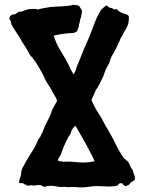

<svg xmlns="http://www.w3.org/2000/svg" viewBox="-20 -782 616 819"><path d="M307.6 -647.5Q304.7 -645.5 301.3 -644.5Q297.9 -643.6 295.9 -641.6Q252.9 -640.6 209 -629.9Q219.7 -594.7 240.2 -562.5Q260.7 -530.3 277.3 -496.1Q283.2 -481.4 286.6 -476.6Q290 -471.7 293.9 -464.8Q296.9 -468.8 298.3 -472.7Q299.8 -476.6 302.7 -481.4Q303.7 -486.3 307.6 -497.6Q311.5 -508.8 314.5 -513.7Q325.2 -542 337.4 -570.8Q349.6 -599.6 362.3 -627.9Q372.1 -653.3 382.8 -682.1Q393.6 -710.9 407.2 -734.4Q410.2 -740.2 418.9 -747.6Q427.7 -754.9 433.6 -758.8Q438.5 -756.8 441.9 -753.9Q445.3 -751 449.2 -748Q457 -749 462.4 -744.1Q467.8 -739.3 476.6 -743.2Q483.4 -740.2 486.3 -734.4Q501 -725.6 513.2 -722.7Q525.4 -719.7 529.3 -712.9Q530.3 -710 529.3 -706.5Q528.3 -703.1 530.3 -699.2Q528.3 -694.3 528.3 -689Q528.3 -683.6 526.4 -678.7Q523.4 -668.9 515.6 -656.2Q507.8 -643.6 502.9 -632.8Q501 -629.9 499 -626.5Q497.1 -623 495.1 -620.1Q489.3 -604.5 481.9 -589.8Q474.6 -575.2 466.8 -559.6Q462.9 -552.7 459 -546.4Q455.1 -540 452.1 -532.2Q450.2 -527.3 448.7 -522Q447.3 -516.6 445.3 -511.7Q440.4 -502.9 435.5 -494.1Q430.7 -485.4 426.8 -474.6L420.9 -457Q417 -449.2 409.2 -433.1Q401.4 -417 396.5 -409.2Q394.5 -405.3 391.1 -401.4Q387.7 -397.5 386.7 -392.6Q380.9 -379.9 377 -371.6Q373 -363.3 370.1 -355.5Q377 -338.9 385.7 -322.8Q394.5 -306.6 404.3 -292Q414.1 -277.3 421.9 -261.2Q429.7 -245.1 439.5 -230.5Q458 -199.2 473.6 -167Q489.3 -134.8 508.8 -106.4Q528.3 -93.8 533.2 -79.6Q538.1 -65.4 547.9 -53.7Q547.9 -44.9 551.8 -37.6Q555.7 -30.3 555.7 -24.4Q555.7 -18.6 553.7 -12.7Q544.9 -8.8 540.5 -5.4Q536.1 -2 530.3 5.9Q526.4 7.8 523.9 8.8Q521.5 9.8 516.6 11.7Q510.7 10.7 507.3 7.3Q503.9 3.9 500 -1Q489.3 -1 486.8 2.9Q484.4 6.8 478.5 10.7Q470.7 11.7 462.4 12.7Q454.1 13.7 445.3 13.7Q432.6 13.7 420.9 12.7Q409.2 11.7 398.4 11.7Q377.9 11.7 358.4 14.6Q338.9 17.6 319.3 17.6Q314.5 17.6 309.6 16.6Q304.7 15.6 300.8 15.6Q293 15.6 284.7 15.6Q276.4 15.6 267.6 16.6Q260.7 14.6 253.9 15.1Q247.1 15.6 239.3 15.6Q231.4 15.6 225.6 14.2Q219.7 12.7 212.9 11.7Q207 10.7 200.7 10.7Q194.3 10.7 188.5 10.7Q180.7 10.7 170.9 15.6Q166 14.6 161.6 12.2Q157.2 9.8 152.3 6.8Q144.5 7.8 138.7 7.8Q132.8 7.8 127 9.8Q110.4 6.8 103.5 9.8Q91.8 10.7 91.8 5.9Q85.9 5.9 84 3.9Q82 2 79.1 0Q75.2 -1 70.8 -1Q66.4 -1 61.5 -1Q61.5 -13.7 64.9 -22Q68.4 -30.3 70.3 -39.1Q69.3 -52.7 76.2 -65.9Q83 -79.1 91.8 -94.7Q100.6 -110.4 109.4 -124Q118.2 -137.7 122.1 -143.6Q130.9 -157.2 136.7 -172.4Q142.6 -187.5 153.3 -201.2Q156.2 -210 157.7 -211.4Q159.2 -212.9 160.2 -214.8Q163.1 -220.7 165 -227.5Q167 -234.4 169.9 -240.2Q175.8 -252 181.6 -264.2Q187.5 -276.4 193.4 -288.1Q195.3 -293 197.3 -298.8Q199.2 -304.7 201.2 -310.5Q202.1 -312.5 205.1 -318.4Q208 -324.2 211.9 -331.1Q215.8 -337.9 219.2 -343.8Q222.7 -349.6 223.6 -351.6Q219.7 -365.2 212.4 -376Q205.1 -386.7 199.2 -399.4Q193.4 -410.2 185.1 -421.9Q176.8 -433.6 171.9 -445.3Q168 -455.1 160.2 -469.7Q152.3 -484.4 143.6 -499Q134.8 -513.7 125 -526.9Q115.2 -540 108.4 -546.9Q103.5 -555.7 98.6 -564.5Q93.8 -573.2 88.9 -581.1Q84 -588.9 78.6 -596.7Q73.2 -604.5 68.4 -614.3Q58.6 -630.9 47.9 -646.5Q37.1 -662.1 28.3 -678.7Q26.4 -691.4 23.9 -695.3Q21.5 -699.2 19.5 -703.1Q23.4 -722.7 43.9 -720.7Q51.8 -725.6 56.2 -729.5Q60.5 -733.4 71.3 -732.4Q76.2 -734.4 88.4 -738.8Q100.6 -743.2 106.4 -743.2Q122.1 -744.1 127.9 -744.1Q134.8 -744.1 140.6 -741.2Q154.3 -745.1 168 -747.6Q181.6 -750 195.3 -752Q201.2 -752.9 214.8 -753.4Q228.5 -753.9 244.1 -754.9Q259.8 -755.9 272.9 -757.3Q286.1 -758.8 289.1 -761.7Q294.9 -760.7 299.8 -760.7Q310.5 -760.7 318.4 -755.9Q321.3 -751 323.7 -746.6Q326.2 -742.2 330.1 -737.3Q328.1 -727.5 327.1 -716.8Q326.2 -706.1 321.3 -698.2Q321.3 -687.5 318.4 -681.6Q315.4 -675.8 316.4 -668.9Q314.5 -664.1 312 -658.2Q309.6 -652.3 307.6 -647.5ZM300.8 -245.1Q291 -236.3 287.1 -229Q283.2 -221.7 281.2 -211.9Q270.5 -197.3 263.2 -181.6Q255.9 -166 249 -149.4Q247.1 -142.6 244.6 -136.7Q242.2 -130.9 240.2 -125Q237.3 -117.2 232.9 -111.8Q228.5 -106.4 226.6 -97.7Q231.4 -93.8 238.8 -93.8Q246.1 -93.8 251 -91.8Q253.9 -91.8 257.3 -92.3Q260.7 -92.8 264.6 -92.8Q283.2 -92.8 301.3 -90.8Q319.3 -88.9 336.9 -88.9Q360.4 -88.9 383.8 -94.7Q381.8 -99.6 370.6 -122.1Q359.4 -144.5 345.2 -169.9Q331.1 -195.3 318.4 -217.3Q305.7 -239.3 302.7 -244.1Z"/></svg>

Font: Caesar Dressing
Style: Regular
Weight: 400
Designer: Dathan Boardman
Foundry: Open Window
Version: Version 1.000